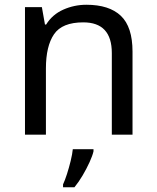

<svg xmlns="http://www.w3.org/2000/svg" viewBox="-20 -566 658 807"><path d="M343 -546Q439 -546 488 -499.5Q537 -453 537 -349V0H450V-343Q450 -472 330 -472Q241 -472 207 -422Q173 -372 173 -278V0H85V-536H156L169 -463H174Q200 -505 246 -525.5Q292 -546 343 -546ZM373 70Q369 88 356.5 115.5Q344 143 327.5 171Q311 199 293 221H245V209Q253 192 261.5 165.5Q270 139 277 110.5Q284 82 286 61H373Z"/></svg>

Font: Noto Znamenny Musical Notation
Style: Regular
Weight: 400
Version: Version 1.003; ttfautohint (v1.8.4.7-5d5b)